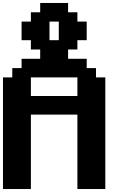

<svg xmlns="http://www.w3.org/2000/svg" viewBox="-20 -1270 852 1290"><path d="M500 0H687.5V-750H625V-812.5H562.5V-875H437.5V-937.5H500V-1000H562.5V-1125H500V-1187.5H437.5V-1250H250V-1187.5H187.5V-1125H125V-1000H187.5V-937.5H250V-875H125V-812.5H62.5V-750H0V0H187.5V-500H500ZM500 -625H187.5V-750H500ZM375 -1000H312.5V-1125H375Z"/></svg>

Font: Faithful 32x
Style: Semibold
Weight: 400
Foundry: Faithful Resource Pack
Version: Version 1.0; January 27, 2023